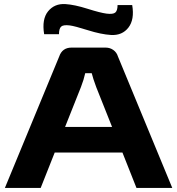

<svg xmlns="http://www.w3.org/2000/svg" viewBox="-20 -924 870 944"><path d="M270 -756H197Q185 -830 216.5 -868.5Q248 -907 301 -904Q347 -901 410 -881Q473 -861 504 -857Q536 -853 547 -862.5Q558 -872 558 -899H630Q642 -828 611.5 -788.5Q581 -749 526 -752Q477 -755 412 -775.5Q347 -796 323 -799Q291 -803 280.5 -793Q270 -783 270 -756ZM582 -174H249L180 0H4L271 -646Q286 -690 332 -690H499Q521 -690 537.5 -678Q554 -666 560 -646L827 0H651ZM531 -300 453 -496Q437 -539 431 -564H399Q392 -532 378 -496L300 -300Z"/></svg>

Font: Exo 2 Expanded
Style: Bold
Weight: 700
Width: 7
Designer: Natanael Gama
Version: Version 1.001;PS 001.001;hotconv 1.0.70;makeotf.lib2.5.58329